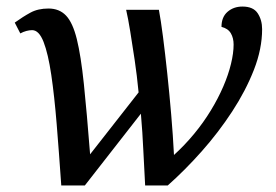

<svg xmlns="http://www.w3.org/2000/svg" viewBox="-20 -566 843 586"><path d="M167 0Q160 -101 153 -187Q146 -273 136.5 -337.5Q127 -402 113 -438Q99 -474 78 -474Q70 -474 60.5 -471.5Q51 -469 42 -464L25 -497Q50 -515 73 -527.5Q96 -540 128 -540Q161 -540 181.5 -518.5Q202 -497 214.5 -446.5Q227 -396 236 -309.5Q245 -223 255 -95L403 -284Q398 -336 391 -383Q384 -430 377.5 -470Q371 -510 365 -536H465Q471 -504 477.5 -453.5Q484 -403 490.5 -342Q497 -281 502.5 -216.5Q508 -152 511 -93Q544 -123 572.5 -157.5Q601 -192 623.5 -229Q646 -266 661.5 -302Q677 -338 685 -371Q693 -404 693 -430Q693 -450 684.5 -464.5Q676 -479 656 -484Q656 -514 674.5 -530Q693 -546 720 -546Q753 -546 766.5 -525.5Q780 -505 780 -477Q780 -417 755 -353Q730 -289 688.5 -225.5Q647 -162 596 -104.5Q545 -47 492 0H423Q420 -50 417.5 -106Q415 -162 410 -219L239 0Z"/></svg>

Font: ET Text
Style: Italic
Weight: 470
Italic angle: -12°
Designer: Monotype Design Team
Foundry: Monotype Imaging Inc.
Version: Version 2.009